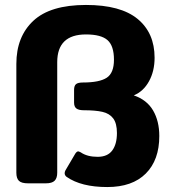

<svg xmlns="http://www.w3.org/2000/svg" viewBox="-20 -740 694 775"><path d="M249 -26Q241 -32 241 -41Q241 -46 244 -52L284 -120Q290 -129 296 -129Q298 -129 306 -125Q332 -107 374 -107Q414 -107 433 -132.5Q452 -158 452 -203Q452 -242 437 -262Q422 -282 393.5 -288.5Q365 -295 318 -295Q298 -295 288.5 -302Q279 -309 279 -326V-377Q279 -394 287 -400.5Q295 -407 315 -407Q381 -407 410.5 -426Q440 -445 440 -499Q440 -555 414 -578Q388 -601 327 -601Q211 -601 211 -489V-43Q211 -21 200.5 -10.5Q190 0 165 0H93Q67 0 56.5 -10Q46 -20 46 -43V-482Q46 -592 114.5 -656Q183 -720 327 -720Q467 -720 535.5 -663.5Q604 -607 604 -507Q604 -453 581.5 -412Q559 -371 520 -355Q573 -337 598 -294Q623 -251 623 -191Q623 -94 568.5 -39.5Q514 15 413 15Q308 15 249 -26Z"/></svg>

Font: Mitr Medium
Style: Regular
Weight: 500
Designer: Thanarat Vachiruckul
Foundry: Cadson Demak
Version: Version 1.002